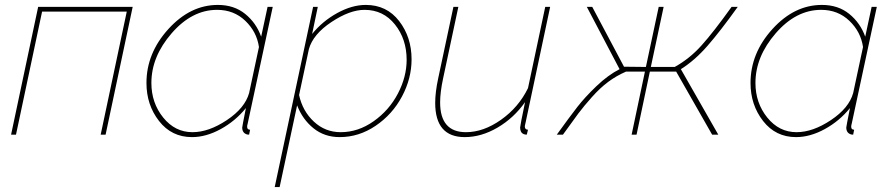

<svg xmlns="http://www.w3.org/2000/svg" viewBox="-20 -547 3618 780"><path d="M25 0 135 -519H519L409 0H389L495 -500H151L45 0Z M575 -210Q575 -331 664 -429Q753 -527 865 -527Q931 -527 976 -490.5Q1021 -454 1041 -398L1067 -519H1088L986 -44Q984 -38 984 -32Q984 -20 996 -20L992 0Q986 0 983 -1Q964 -7 964 -29Q964 -33 979 -108Q936 -55 876.5 -22.5Q817 10 760 10Q677 10 626 -55.5Q575 -121 575 -210ZM992 -169 1032 -356Q1023 -418 976.5 -462.5Q930 -507 862 -507Q760 -507 677.5 -412Q595 -317 595 -210Q595 -129 643 -69.5Q691 -10 762 -10Q828 -10 901.5 -59Q975 -108 992 -169Z M1252 -519H1271L1248 -409Q1290 -461 1350 -494Q1410 -527 1466 -527Q1551 -527 1601.5 -461.5Q1652 -396 1652 -306Q1652 -228 1613 -155Q1574 -82 1506 -36Q1438 10 1360 10Q1298 10 1253.5 -26Q1209 -62 1187 -119L1116 213H1096ZM1632 -304Q1632 -388 1584.5 -447.5Q1537 -507 1461 -507Q1401 -507 1326.5 -457.5Q1252 -408 1235 -348L1195 -161Q1209 -96 1255 -53Q1301 -10 1364 -10Q1435 -10 1498 -54.5Q1561 -99 1596.5 -167Q1632 -235 1632 -304Z M1748 -129Q1748 -172 1760 -228L1822 -519H1842L1780 -228Q1768 -172 1768 -131Q1768 -10 1873 -10Q1944 -10 2015.5 -60.5Q2087 -111 2125 -189L2195 -519H2215L2119 -67Q2118 -61 2116 -52.5Q2114 -44 2113 -39.5Q2112 -35 2112 -34Q2112 -20 2125 -20L2120 0Q2114 0 2108 -2Q2093 -8 2093 -29Q2093 -36 2113 -132Q2067 -67 2001 -28.5Q1935 10 1868 10Q1748 10 1748 -129Z M2242 0Q2294 -72 2325 -112Q2356 -152 2403 -197Q2450 -242 2497 -266L2364 -519H2386L2515 -276L2604 -275L2656 -519H2676L2624 -275H2721Q2781 -308 2830 -362.5Q2879 -417 2952 -519H2977Q2906 -420 2854 -360.5Q2802 -301 2746 -266L2898 0H2873L2727 -256H2620L2566 0H2546L2600 -256H2523Q2484 -239 2451 -214.5Q2418 -190 2385 -153Q2352 -116 2329.5 -86Q2307 -56 2267 0Z M3029 -210Q3029 -331 3118 -429Q3207 -527 3319 -527Q3385 -527 3430 -490.5Q3475 -454 3495 -398L3521 -519H3542L3440 -44Q3438 -38 3438 -32Q3438 -20 3450 -20L3446 0Q3440 0 3437 -1Q3418 -7 3418 -29Q3418 -33 3433 -108Q3390 -55 3330.5 -22.5Q3271 10 3214 10Q3131 10 3080 -55.5Q3029 -121 3029 -210ZM3446 -169 3486 -356Q3477 -418 3430.5 -462.5Q3384 -507 3316 -507Q3214 -507 3131.5 -412Q3049 -317 3049 -210Q3049 -129 3097 -69.5Q3145 -10 3216 -10Q3282 -10 3355.5 -59Q3429 -108 3446 -169Z"/></svg>

Font: Raleway-v4020 Thin
Style: Italic
Weight: 250
Italic angle: -12°
Designer: Matt McInerney, Pablo Impallari, Rodrigo Fuenzalida
Foundry: Matt McInerney, Pablo Impallari, Rodrigo Fuenzalida
Version: Version 4.020;PS 004.020;hotconv 1.0.88;makeotf.lib2.5.64775